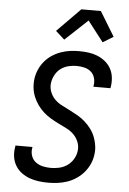

<svg xmlns="http://www.w3.org/2000/svg" viewBox="-63 -1024 727 1078"><g transform="rotate(5 300.0 -485.0)"><path d="M250 8Q223 8 196 4.5Q169 1 144.5 -8Q120 -17 99 -32.5Q78 -48 64.5 -70.5Q51 -93 47 -120Q43 -147 48 -174L49 -184H145L144 -178Q140 -155 147.5 -133.5Q155 -112 172.5 -99Q190 -86 212 -81Q234 -76 258 -76Q280 -76 303.5 -81Q327 -86 347.5 -99.5Q368 -113 381.5 -134Q395 -155 399 -178Q404 -206 395 -231Q386 -256 368 -274.5Q350 -293 327 -304.5Q304 -316 280.5 -327.5Q257 -339 235 -352Q213 -365 194 -382Q175 -399 160 -420Q145 -441 135 -465Q125 -489 122 -516Q119 -543 123 -570Q127 -596 138 -620.5Q149 -645 166.5 -666Q184 -687 207.5 -702.5Q231 -718 256.5 -727Q282 -736 307.5 -739.5Q333 -743 359 -743Q386 -743 412.5 -739.5Q439 -736 462.5 -726.5Q486 -717 506 -701Q526 -685 538.5 -663Q551 -641 554.5 -614.5Q558 -588 554 -561L552 -551H456L457 -557Q461 -579 455 -600.5Q449 -622 433 -635.5Q417 -649 395.5 -654Q374 -659 351 -659Q330 -659 307 -653.5Q284 -648 265 -634.5Q246 -621 234 -600Q222 -579 218 -557Q213 -530 222 -504.5Q231 -479 248.5 -461Q266 -443 289.5 -431Q313 -419 336 -407.5Q359 -396 381.5 -383Q404 -370 423 -353Q442 -336 457.5 -315.5Q473 -295 482.5 -270.5Q492 -246 495.5 -219.5Q499 -193 494 -165Q490 -139 478 -114Q466 -89 447.5 -68Q429 -47 405 -31.5Q381 -16 355.5 -7.5Q330 1 303 4.5Q276 8 250 8ZM270 -800 220 -845 351 -978H461L545 -840L486 -804L397 -919Z"/></g></svg>

Font: Iosevka Medium Extended
Style: Italic
Weight: 500
Width: 7
Italic angle: -9°
Monospace: yes
Designer: Belleve Invis
Foundry: Belleve Invis
Version: Version 32.5.0; ttfautohint (v1.8.4)